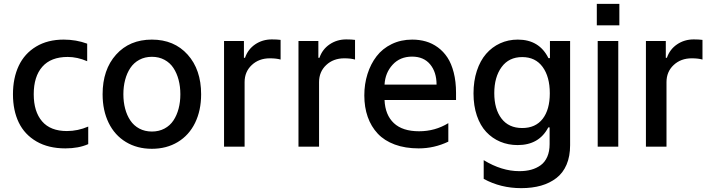

<svg xmlns="http://www.w3.org/2000/svg" viewBox="-20 -757 3667 991"><path d="M317.5 8.9Q230.1 8.9 168.5 -26.8Q106.9 -62.5 76.9 -124.6Q46.9 -186.8 46.9 -270.2Q46.9 -354 76.7 -417.3Q106.5 -480.5 166.2 -516.5Q225.9 -552.6 308.6 -552.6Q372.9 -552.6 430 -531.6V-441.1Q378.9 -463.1 329.5 -463.1Q242.9 -463.1 198.5 -412.6Q154.1 -362.2 154.1 -270.6Q154.1 -181.1 197.1 -130.9Q240.1 -80.6 325.3 -80.6Q381.7 -80.6 435.4 -103.7V-13.1Q385.7 8.9 317.5 8.9Z M509.6 -270.2Q509.6 -397.7 579.2 -475.1Q648.8 -552.6 763.8 -552.6Q878.9 -552.6 948.5 -475.1Q1018.1 -397.7 1018.1 -270.2Q1018.1 -186.8 986.9 -122.9Q955.6 -58.9 897.7 -24Q839.8 11 763.8 11Q687.9 11 630 -24Q572.1 -58.9 540.8 -122.9Q509.6 -186.8 509.6 -270.2ZM764.2 -78.1Q800.4 -78.1 829 -93.4Q857.6 -108.7 875.2 -135.3Q892.8 -161.9 901.8 -196.2Q910.9 -230.5 910.9 -270.6Q910.9 -310.4 901.8 -344.8Q892.8 -379.3 875.2 -406.1Q857.6 -432.9 829 -448.3Q800.4 -463.8 764.2 -463.8Q727.6 -463.8 699 -448.3Q670.5 -432.9 652.7 -406.1Q634.9 -379.3 625.9 -344.8Q616.8 -310.4 616.8 -270.6Q616.8 -230.5 625.9 -196.2Q634.9 -161.9 652.7 -135.3Q670.5 -108.7 699 -93.4Q727.6 -78.1 764.2 -78.1Z M1136.4 0V-545.5H1239V-458.8H1244.7Q1259.6 -502.5 1297.2 -528.1Q1334.9 -553.6 1383.2 -553.6Q1410.2 -553.6 1428.3 -551.1V-449.6Q1406.2 -456 1372.9 -456Q1316.4 -456 1279.5 -421.3Q1242.5 -386.7 1242.5 -333.1V0Z M1520.6 0V-545.5H1623.2V-458.8H1628.9Q1643.8 -502.5 1681.5 -528.1Q1719.1 -553.6 1767.4 -553.6Q1794.4 -553.6 1812.5 -551.1V-449.6Q1790.5 -456 1757.1 -456Q1700.6 -456 1663.7 -421.3Q1626.8 -386.7 1626.8 -333.1V0Z M2333.8 -278.4V-240.8H1964.8Q1968 -163.7 2012.8 -121.6Q2057.5 -79.5 2143.1 -79.5Q2225.9 -79.5 2294 -121.4V-25.9Q2221.2 8.9 2141 8.9Q2071.4 8.9 2017.6 -11Q1963.8 -30.9 1929.7 -67.3Q1895.6 -103.7 1878 -153.6Q1860.4 -203.5 1860.4 -264.6Q1860.4 -323.2 1876.8 -375Q1893.1 -426.8 1923.7 -466.6Q1954.2 -506.4 2001.8 -529.5Q2049.4 -552.6 2107.6 -552.6Q2145.2 -552.6 2178.1 -543.1Q2210.9 -533.7 2239.9 -512.6Q2268.8 -491.5 2289.4 -460.2Q2310 -429 2321.9 -382.5Q2333.8 -335.9 2333.8 -278.4ZM1964.8 -320.3H2233.3Q2233.3 -384.9 2200.1 -424.9Q2166.9 -464.8 2106.9 -464.8Q2044.7 -464.8 2006.4 -422.9Q1968 -381 1964.8 -320.3Z M2670.1 214.1Q2564.3 214.1 2476.6 166.2V69.6Q2569.6 126.4 2660.5 126.4Q2694.2 126.4 2721.6 119Q2748.9 111.5 2770.8 95.7Q2792.6 79.9 2804.7 52.2Q2816.8 24.5 2816.8 -13.5V-99.4H2810Q2762.4 -8.2 2652 -8.2Q2603.3 -8.2 2562 -25.6Q2520.6 -43 2489.7 -76Q2458.8 -109 2441.4 -160Q2424 -210.9 2424 -274.9Q2424 -338.8 2441.2 -391.3Q2458.5 -443.9 2489 -479Q2519.5 -514.2 2561.4 -533.4Q2603.3 -552.6 2652.7 -552.6Q2763.5 -552.6 2810.7 -457H2818.5V-545.5H2922.6V-7.5Q2922.6 49.7 2904.3 92.7Q2886 135.7 2851.9 161.9Q2817.8 188.2 2772.4 201.2Q2726.9 214.1 2670.1 214.1ZM2675.4 -96.2Q2744 -96.2 2780.9 -143.6Q2817.8 -191.1 2817.8 -275.6Q2817.8 -360.8 2780.7 -411.6Q2743.6 -462.4 2675.4 -462.4Q2606.5 -462.4 2568.9 -410.7Q2531.2 -359 2531.2 -276.3Q2531.2 -193.9 2568.5 -145.1Q2605.8 -96.2 2675.4 -96.2Z M3060.4 -736.9H3176.8V-626.1H3060.4ZM3065 0V-545.5H3171.2V0Z M3313.9 0V-545.5H3416.5V-458.8H3422.2Q3437.1 -502.5 3474.8 -528.1Q3512.4 -553.6 3560.7 -553.6Q3587.7 -553.6 3605.8 -551.1V-449.6Q3583.8 -456 3550.4 -456Q3494 -456 3457 -421.3Q3420.1 -386.7 3420.1 -333.1V0Z"/></svg>

Font: TID UI Medium
Style: Regular
Weight: 500
Designer: The TID Project Authors
Foundry: Bakken & Bæck
Version: Version 1.001;hotconv 1.0.109;makeotfexe 2.5.65596